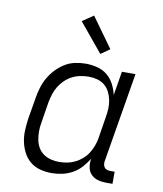

<svg xmlns="http://www.w3.org/2000/svg" viewBox="-85 -827 770 905"><g transform="rotate(10 300.0 -375.0)"><path d="M224 8Q195 8 168 1Q141 -6 120.5 -23Q100 -40 87.5 -64Q75 -88 69.5 -115Q64 -142 65.5 -170.5Q67 -199 71 -228L88 -328Q92 -353 99.5 -378Q107 -403 120 -426Q133 -449 152 -469Q171 -489 193.5 -503Q216 -517 242 -522.5Q268 -528 293 -528Q321 -528 348.5 -521Q376 -514 396.5 -497Q417 -480 429.5 -456Q442 -432 448 -405L467 -520H532L460 -89Q459 -81 460.5 -73.5Q462 -66 466.5 -60.5Q471 -55 478 -52.5Q485 -50 493 -50H515V8H483Q463 8 444 2.5Q425 -3 412 -16.5Q399 -30 395.5 -49.5Q392 -69 395 -89L396 -92Q382 -69 364 -49Q346 -29 322.5 -16Q299 -3 273.5 2.5Q248 8 224 8ZM248 -50Q268 -50 287 -53.5Q306 -57 324.5 -66Q343 -75 359 -89Q375 -103 385.5 -120Q396 -137 403 -156Q410 -175 413 -194L429 -294Q433 -316 434 -337Q435 -358 431 -378Q427 -398 418 -416Q409 -434 394 -446.5Q379 -459 359 -464.5Q339 -470 318 -470Q298 -470 277.5 -466Q257 -462 238.5 -452.5Q220 -443 204.5 -428Q189 -413 178 -395Q167 -377 161 -357.5Q155 -338 151 -318L135 -218Q131 -198 131 -177Q131 -156 134.5 -136.5Q138 -117 147.5 -100Q157 -83 173 -71.5Q189 -60 208.5 -55Q228 -50 248 -50ZM352 -585 239 -722 292 -758 395 -615Z"/></g></svg>

Font: Iosevka HT Light Extended
Style: Italic
Weight: 300
Width: 7
Italic angle: -9°
Monospace: yes
Designer: Belleve Invis
Foundry: Belleve Invis
Version: Version 32.3.0; ttfautohint (v1.8.4)